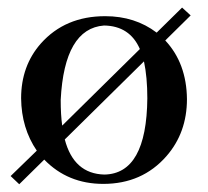

<svg xmlns="http://www.w3.org/2000/svg" viewBox="-20 -471 544 502"><path d="M30.3 10.7 95.7 -53.7Q157.2 9.8 250 9.8Q351.6 9.8 415 -62.5Q468.8 -124 468.8 -211.9Q467.8 -305.7 412.1 -365.2L478.5 -430.7L456.1 -451.2L389.6 -385.7Q333 -428.7 254.9 -428.7Q150.4 -428.7 86.9 -357.4Q35.2 -298.8 35.2 -213.9Q36.1 -135.7 76.2 -77.1L7.8 -10.7ZM138.7 -210Q148.4 -396.5 252 -404.3Q319.3 -403.3 345.7 -342.8L142.6 -142.6Q138.7 -170.9 138.7 -210ZM252.9 -14.6Q172.9 -16.6 149.4 -106.4L356.4 -310.5Q365.2 -269.5 365.2 -213.9Q363.3 -16.6 252.9 -14.6Z"/></svg>

Font: Abhaya Libre SemiBold
Style: Regular
Weight: 600
Designer: Pushpananda Ekanayake, Sol Matas, Pathum Egodawatta
Foundry: Mooniak
Version: Version 1.050 ; ttfautohint (v1.6)